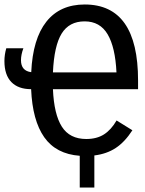

<svg xmlns="http://www.w3.org/2000/svg" viewBox="-31 -689 651 860"><path d="M562 -105.5Q527.8 -52.7 487.3 -26.1Q446.8 0.5 391.6 7.3V150.9H326.2V8.8Q220.2 1 167.2 -74.2Q114.3 -149.4 108.4 -289.6Q50.8 -289.6 19.8 -321.5Q-11.2 -353.5 -11.2 -415.5Q-11.2 -443.8 -2.9 -472.7H73.7Q63 -443.8 63 -419.4Q63 -371.6 108.9 -365.7Q115.7 -515.1 176.8 -592Q237.8 -668.9 348.6 -668.9Q587.4 -668.9 587.4 -328.6V-289.6H206.1Q210.9 -176.8 246.1 -121.6Q281.2 -66.4 355.5 -66.4Q402.3 -66.4 434.6 -86.9Q466.8 -107.4 491.2 -149.4ZM348.1 -593.3Q278.8 -593.3 245.1 -538.6Q211.4 -483.9 206.1 -364.7H490.7Q485.4 -477.1 451.2 -535.2Q417 -593.3 348.1 -593.3Z"/></svg>

Font: Cousine
Style: Regular
Weight: 400
Monospace: yes
Designer: Steve Matteson
Foundry: Monotype Imaging Inc.
Version: Version 1.21